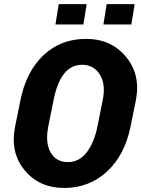

<svg xmlns="http://www.w3.org/2000/svg" viewBox="-20 -912 693 942"><path d="M382.8 -594.2Q276.9 -594.2 242.7 -420.4L216.8 -291.5Q201.2 -211.4 228.5 -164.1Q255.9 -116.7 312.5 -116.7Q369.1 -116.7 405.8 -165Q442.4 -213.4 458 -291.5L483.9 -420.4Q500 -498.5 469.7 -546.4Q439.5 -594.2 382.8 -594.2ZM294.9 10.3Q171.9 9.8 100.6 -77.1Q28.8 -164.1 54.2 -291.5L80.1 -419.4Q108.4 -561 193.4 -641.1Q278.3 -721.2 401.4 -721.2Q524.4 -721.7 597.7 -633.8Q671.4 -545.9 646.5 -419.4L620.6 -291.5Q591.8 -150.4 504.9 -70.3Q418 9.8 294.9 10.3ZM389.2 -792H252L268.1 -891.6H405.3ZM624.5 -792H487.3L503.4 -891.6H640.6Z"/></svg>

Font: Roboto-BlackItalic
Style: Italic
Weight: 900
Italic angle: -12°
Designer: Google
Version: Version 1.100141; 2013